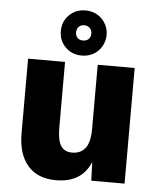

<svg xmlns="http://www.w3.org/2000/svg" viewBox="-55 -831 728 890"><g transform="rotate(5 309.0 -386.0)"><path d="M238 12Q153 12 107 -41Q61 -94 61 -191V-538H233V-231Q233 -174 249.5 -148Q266 -122 302 -122Q342 -122 363.5 -150Q385 -178 385 -240V-538H557V0H402L399 -87Q359 12 238 12ZM307 -574Q262 -574 231.5 -604Q201 -634 201 -679Q201 -724 231.5 -754Q262 -784 307 -784Q330 -784 349.5 -776Q369 -768 383 -754Q397 -740 405.5 -721Q414 -702 414 -679Q414 -657 405.5 -637.5Q397 -618 383 -604Q369 -590 349.5 -582Q330 -574 307 -574ZM307 -644Q323 -644 333 -653.5Q343 -663 343 -679Q343 -695 333 -705Q323 -715 307 -715Q291 -715 281.5 -705Q272 -695 272 -679Q272 -663 281.5 -653.5Q291 -644 307 -644Z"/></g></svg>

Font: Geist ExtBd
Style: Regular
Weight: 400
Designer: Basement.studio, Andrés Briganti, Mateo Zaragoza
Foundry: Basement.studio, Vercel, Andrés Briganti, Guido Ferreyra, Mateo Zaragoza
Version: Version 1.401